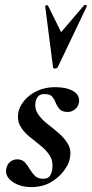

<svg xmlns="http://www.w3.org/2000/svg" viewBox="-20 -751 374 782"><path d="M108 11Q63 11 32 -10Q1 -31 5 -61Q8 -81 21 -91.5Q34 -102 50 -102Q70 -102 81 -90Q92 -78 101 -62.5Q110 -47 122 -35Q134 -23 156 -23Q174 -23 182 -33Q190 -43 193 -63Q197 -95 182.5 -117.5Q168 -140 144.5 -158.5Q121 -177 98 -196Q75 -215 62 -238.5Q49 -262 55 -295Q60 -319 80 -342.5Q100 -366 132 -381Q164 -396 204 -396Q251 -396 278 -380Q305 -364 302 -336Q299 -316 285 -305.5Q271 -295 257 -295Q233 -295 223 -306Q213 -317 207.5 -331.5Q202 -346 193 -357Q184 -368 161 -368Q143 -368 135 -358Q127 -348 125 -337Q120 -309 134.5 -287Q149 -265 173 -246.5Q197 -228 220 -208Q243 -188 257 -164Q271 -140 265 -108Q261 -83 240 -55Q219 -27 185.5 -8Q152 11 108 11ZM196 -477 164 -726Q164 -729 169.5 -729.5Q175 -730 176 -727L229 -620L323 -730Q325 -732 330 -730.5Q335 -729 334 -726L215 -477Q212 -472 204 -472Q196 -472 196 -477Z"/></svg>

Font: Cormorant Light
Style: Italic
Weight: 300
Italic angle: -10°
Designer: Christian Thalmann (Catharsis Fonts)
Foundry: Catharsis Fonts
Version: Version 4.000